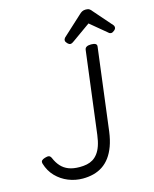

<svg xmlns="http://www.w3.org/2000/svg" viewBox="-161 -1245 1099 1369"><g transform="rotate(-15 388.0 -560.5)"><path d="M277 19Q222 19 171 -1.5Q120 -22 81.5 -61.5Q43 -101 26 -158Q22 -174 29.5 -181.5Q37 -189 53 -194Q72 -200 83 -197.5Q94 -195 101 -179Q116 -143 139 -117.5Q162 -92 195.5 -79Q229 -66 277 -66Q305 -66 329.5 -71Q354 -76 374.5 -88.5Q395 -101 411.5 -123Q428 -145 439 -177Q450 -209 456 -255L533 -863Q535 -877 547 -883.5Q559 -890 580 -890Q602 -890 612.5 -883.5Q623 -877 621 -863L544 -255Q536 -196 519.5 -151Q503 -106 479 -73.5Q455 -41 424 -20.5Q393 0 356 9.5Q319 19 277 19ZM439 -931Q429 -931 417.5 -943Q406 -955 406 -965Q406 -971 408 -975.5Q410 -980 414 -985L559 -1118Q569 -1128 580 -1134Q591 -1140 608 -1140Q625 -1140 634.5 -1133.5Q644 -1127 651 -1117L769 -982Q774 -976 775 -971.5Q776 -967 776 -963Q776 -952 763 -941.5Q750 -931 741 -931Q732 -931 726 -935Q720 -939 713 -946L601 -1039L466 -943Q459 -938 452.5 -934.5Q446 -931 439 -931Z"/></g></svg>

Font: Playwrite GB S
Style: Italic
Weight: 400
Italic angle: -7°
Designer: Veronika Burian, José Scaglione
Foundry: TypeTogether
Version: Version 1.000